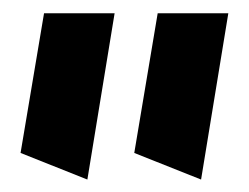

<svg xmlns="http://www.w3.org/2000/svg" viewBox="-20 -914 384 296"><path d="M290 -637.2 187 -678.2 223.1 -893.6H332ZM114.7 -637.2 11.7 -678.2 47.9 -893.6H156.7Z"/></svg>

Font: Pinar Black
Style: Regular
Weight: 900
Designer: Amin Abedi
Version: Version 3.000